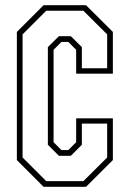

<svg xmlns="http://www.w3.org/2000/svg" viewBox="-20 -720 500 740"><path d="M148 0 45 -103V-597L148 -700H311.5L415 -597V-436H273.5V-528L243 -558.5H217L186.5 -528V-172L217 -141.5H243L273.5 -172V-264H415V-103L311.5 0ZM158 -22H301.5L393 -113V-243.5H295.5V-162L253 -119.5H207L164.5 -162V-538.5L207 -580.5H253L295.5 -538.5V-457H393V-587.5L301.5 -678.5H158L67 -587.5V-113Z"/></svg>

Font: Tourney Condensed ExtraLight
Style: Regular
Weight: 200
Width: 3
Designer: Tyler Finck
Foundry: Etcetera Type Co
Version: Version 1.010; ttfautohint (v1.8.3)